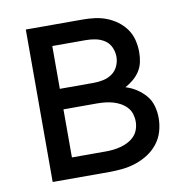

<svg xmlns="http://www.w3.org/2000/svg" viewBox="-65 -583 629 645"><g transform="rotate(-10 250.0 -260.0)"><path d="M64 0V-520H257Q278 -520 298.5 -517.5Q319 -515 338.5 -507.5Q358 -500 375 -487.5Q392 -475 404 -458Q416 -441 421 -420.5Q426 -400 426 -379Q426 -362 422.5 -345.5Q419 -329 410 -315Q401 -301 388 -290Q375 -279 360 -271Q380 -265 397.5 -253.5Q415 -242 428 -226.5Q441 -211 446.5 -191Q452 -171 452 -150Q452 -127 445.5 -104.5Q439 -82 424.5 -63.5Q410 -45 390.5 -32.5Q371 -20 349 -12.5Q327 -5 303.5 -2.5Q280 0 257 0ZM142 -304H257Q274 -304 290.5 -307.5Q307 -311 320.5 -320.5Q334 -330 341 -345.5Q348 -361 348 -377Q348 -394 341 -409.5Q334 -425 320.5 -434Q307 -443 290.5 -446.5Q274 -450 257 -450H142ZM142 -70H257Q271 -70 284 -71.5Q297 -73 310 -76.5Q323 -80 335 -86.5Q347 -93 356 -102.5Q365 -112 369.5 -125Q374 -138 374 -152Q374 -165 370 -178Q366 -191 356.5 -201Q347 -211 335 -217.5Q323 -224 310.5 -227.5Q298 -231 284.5 -232.5Q271 -234 257 -234H142Z"/></g></svg>

Font: Iosevka Term SS14
Style: Regular
Weight: 400
Monospace: yes
Designer: Belleve Invis
Foundry: Belleve Invis
Version: Version 24.1.1; ttfautohint (v1.8.4)